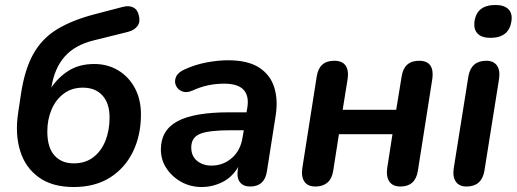

<svg xmlns="http://www.w3.org/2000/svg" viewBox="-20 -741 2075 771"><path d="M276 10Q189 10 135 -29.5Q81 -69 60.5 -136.5Q40 -204 53 -289L64 -362Q79 -463 114.5 -525.5Q150 -588 211 -624.5Q272 -661 361 -684L472 -713Q498 -720 515.5 -711Q533 -702 538 -677Q544 -653 532 -636.5Q520 -620 494 -613L357 -579Q280 -560 239.5 -513.5Q199 -467 187 -393L186 -389Q213 -430 255.5 -457Q298 -484 359 -484Q412 -484 454.5 -458.5Q497 -433 521.5 -387.5Q546 -342 546 -282Q546 -197 513.5 -131Q481 -65 421 -27.5Q361 10 276 10ZM276 -85Q322 -85 354 -109Q386 -133 403 -175Q420 -217 420 -269Q420 -326 391.5 -357.5Q363 -389 313 -389Q268 -389 236 -365Q204 -341 187 -301Q170 -261 170 -213Q170 -149 198.5 -117Q227 -85 276 -85Z M790 10Q745 10 708 -10.5Q671 -31 648.5 -65Q626 -99 626 -141Q626 -218 692.5 -254Q759 -290 901 -290H970L973 -308Q981 -355 958.5 -380Q936 -405 880 -405Q847 -405 816 -398.5Q785 -392 752 -377Q729 -367 711.5 -374Q694 -381 686.5 -397.5Q679 -414 687 -432.5Q695 -451 723 -463Q765 -482 810.5 -490.5Q856 -499 896 -499Q975 -499 1020 -470Q1065 -441 1081 -391Q1097 -341 1087 -277L1052 -54Q1043 8 984 8Q957 8 943.5 -9.5Q930 -27 935 -61L937 -71Q912 -29 872.5 -9.5Q833 10 790 10ZM829 -76Q876 -76 911 -106.5Q946 -137 954 -189L959 -218H907Q819 -218 783.5 -203.5Q748 -189 748 -149Q748 -114 771.5 -95Q795 -76 829 -76Z M1247 8Q1216 8 1202.5 -11.5Q1189 -31 1194 -66L1252 -435Q1262 -497 1322 -497Q1354 -497 1367.5 -478Q1381 -459 1376 -424L1356 -300H1571L1593 -435Q1603 -497 1663 -497Q1695 -497 1708 -478Q1721 -459 1716 -424L1658 -55Q1648 8 1588 8Q1557 8 1543.5 -12Q1530 -32 1535 -67L1556 -202H1341L1318 -55Q1313 -23 1294.5 -7.5Q1276 8 1247 8Z M1949 -589Q1915 -589 1898.5 -605.5Q1882 -622 1885 -652Q1893 -721 1970 -721Q2004 -721 2021 -704.5Q2038 -688 2034 -658Q2025 -589 1949 -589ZM1853 8Q1824 8 1810.5 -11.5Q1797 -31 1802 -65L1861 -435Q1872 -497 1933 -497Q1962 -497 1975.5 -478Q1989 -459 1984 -424L1925 -54Q1914 8 1853 8Z"/></svg>

Font: Nunito
Style: Bold Italic
Weight: 700
Italic angle: -9°
Designer: Vernon Adams
Foundry: Vernon Adams
Version: Version 3.601; ttfautohint (v1.8.2.53-6de2)